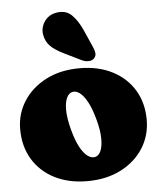

<svg xmlns="http://www.w3.org/2000/svg" viewBox="-54 -805 732 867"><g transform="rotate(-5 312.0 -372.0)"><path d="M315.5 -497Q401 -497 464.5 -464.2Q528 -431.5 563 -373.5Q598 -315.5 598 -239Q598 -167.5 561.5 -110.2Q525 -53 459.5 -19.5Q394 14 307.5 14Q222.5 14 159 -18.5Q95.5 -51 60.2 -109.5Q25 -168 25 -246Q25 -315.5 61.5 -372.5Q98 -429.5 163.2 -463.2Q228.5 -497 315.5 -497ZM353 -92Q369 -96.5 377.8 -117.5Q386.5 -138.5 386 -174.2Q385.5 -210 372.5 -258Q359 -309 342 -340.2Q325 -371.5 307 -384.5Q289 -397.5 272.5 -392.5Q257.5 -388.5 248.2 -368.5Q239 -348.5 239.2 -313Q239.5 -277.5 253 -226Q266.5 -175 283.2 -144Q300 -113 318.2 -100.2Q336.5 -87.5 353 -92ZM350 -666 384.5 -588Q391.5 -573 393.2 -559.8Q395 -546.5 385 -535.5Q376 -526 360.8 -525.5Q345.5 -525 331 -531.5L253 -569.5Q211 -590 191 -610.5Q171 -631 165.5 -661.5Q160 -693 178.5 -721.2Q197 -749.5 233.5 -756Q276.5 -763.5 303.2 -737.2Q330 -711 350 -666Z"/></g></svg>

Font: Fraunces SuperSoft
Style: Regular
Weight: 900
Version: Version 1.000;[b76b70a41]